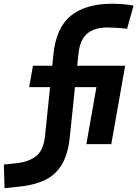

<svg xmlns="http://www.w3.org/2000/svg" viewBox="-122 -762 728 1015"><path d="M-98.1 232.9 -101.6 107.9 -33.2 100.6Q30.8 93.8 69.6 62.7Q108.4 31.7 116.2 -44.9L142.6 -301.3H32.2L52.2 -414.6H154.3L160.2 -473.6Q174.8 -616.7 253.2 -679.4Q331.5 -742.2 470.2 -742.2Q530.3 -742.2 584 -732.4L549.8 -609.9Q515.6 -613.8 490.7 -615.2Q465.8 -616.7 445.3 -616.7Q377.4 -616.7 339.1 -584.5Q300.8 -552.2 293 -478.5L286.1 -414.6H539.6L466.3 0H334.5L387.7 -301.3H274.4L247.1 -37.6Q237.8 52.2 205.6 106.7Q173.3 161.1 118.2 188.5Q63 215.8 -15.6 224.1Z"/></svg>

Font: Cascadia Code PL
Style: Bold Italic
Weight: 700
Italic angle: -10°
Monospace: yes
Designer: Aaron Bell
Foundry: Saja Typeworks
Version: Version 2404.023; ttfautohint (v1.8.4)